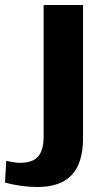

<svg xmlns="http://www.w3.org/2000/svg" viewBox="-104 -560 424 770"><path d="M46 190Q16 190 -18 185.5Q-52 181 -84 172L-79 85Q-65 88 -51 90.5Q-37 93 -23 93Q26 93 48.5 68Q71 43 71 -13V-540H229V-6Q229 93 184 141.5Q139 190 46 190Z"/></svg>

Font: Pathway Extreme 28pt
Style: Bold
Weight: 700
Designer: Eduardo Rodriguez Tunni
Foundry: Eduardo Rodriguez Tunni
Version: Version 1.001;gftools[0.9.26]